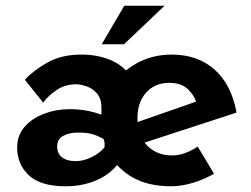

<svg xmlns="http://www.w3.org/2000/svg" viewBox="-20 -641 879 672"><path d="M209 11Q122 11 81 -27.5Q40 -66 40 -125Q40 -167 66 -197Q92 -227 134.5 -243Q177 -259 225 -259Q270 -259 312.5 -247Q355 -235 378 -218L358 -146Q329 -163 308.5 -170Q288 -177 254 -177Q222 -177 201 -165.5Q180 -154 180 -128Q180 -104 197 -90.5Q214 -77 245 -77Q273 -77 302.5 -92Q332 -107 346 -126V-171H395V-70Q365 -30 316.5 -9.5Q268 11 209 11ZM335 -219V-263Q335 -297 318.5 -315Q302 -333 281 -339.5Q260 -346 247 -346Q207 -346 177.5 -325.5Q148 -305 131 -282L67 -362Q100 -397 148.5 -423.5Q197 -450 265 -450Q318 -450 361.5 -433Q405 -416 431.5 -382.5Q458 -349 458 -298V-274ZM579 11Q501 11 447 -18.5Q393 -48 364 -100Q335 -152 335 -219Q335 -284 368.5 -336Q402 -388 457.5 -419Q513 -450 581 -450Q672 -450 731 -397.5Q790 -345 808 -247L468 -136L439 -206L694 -295L668 -281Q659 -309 636.5 -330Q614 -351 572 -351Q522 -351 491.5 -317Q461 -283 461 -227Q461 -165 495.5 -131Q530 -97 581 -97Q606 -97 628.5 -105.5Q651 -114 672 -128L729 -33Q695 -13 655 -1Q615 11 579 11ZM556 -621 414 -486H336L415 -621Z"/></svg>

Font: Reem Kufi Fun SemiBold
Style: Regular
Weight: 600
Designer: Khaled Hosny
Version: Version 1.005